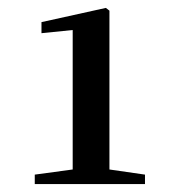

<svg xmlns="http://www.w3.org/2000/svg" viewBox="-20 -935 448 486"><path d="M347 -469V-493L257 -506V-908L248 -915L85 -879V-851L164 -859V-506L68 -493V-469Z"/></svg>

Font: AllPunType Bold
Style: Regular
Weight: 700
Version: 1.0